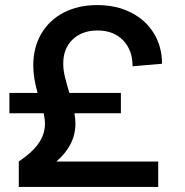

<svg xmlns="http://www.w3.org/2000/svg" viewBox="-20 -736 727 756"><path d="M157 -248Q157 -267 152 -290H17V-370H128Q111 -430 111 -478Q111 -549 142.5 -603Q174 -657 231 -686.5Q288 -716 363 -716Q438 -716 496 -686.5Q554 -657 586 -604.5Q618 -552 618 -485L502 -475Q502 -539 464.5 -577.5Q427 -616 364 -616Q303 -616 266 -580.5Q229 -545 229 -486Q229 -461 235 -436Q241 -411 253 -370H456V-290H273Q277 -271 277 -249Q277 -165 202 -100H603V0H54V-100Q111 -139 134 -174.5Q157 -210 157 -248Z"/></svg>

Font: MedMera Sans Semibold
Style: Regular
Weight: 600
Designer: Kasper Nordkvist
Foundry: UNCUT.wtf
Version: Version 1.300